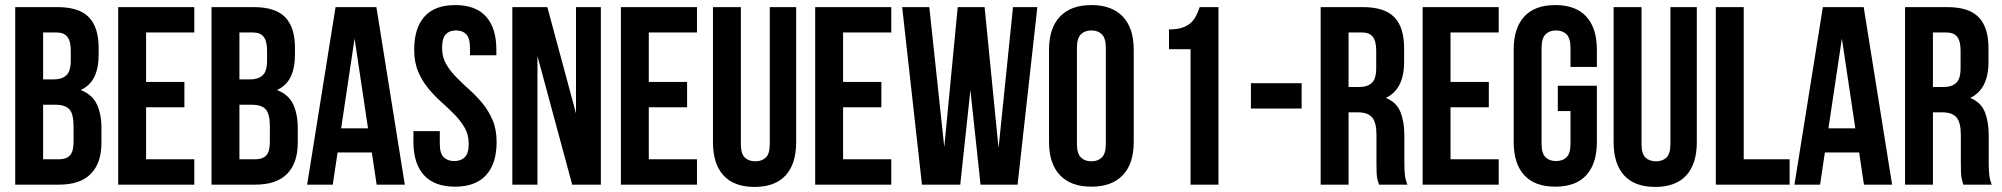

<svg xmlns="http://www.w3.org/2000/svg" viewBox="-20 -728 7893 757"><path d="M206 -700Q292 -700 330.5 -660Q369 -620 369 -539V-514Q369 -460 352 -425Q335 -390 298 -373Q343 -356 361.5 -317.5Q380 -279 380 -223V-166Q380 -85 338 -42.5Q296 0 213 0H40V-700ZM150 -315V-100H213Q241 -100 255.5 -115Q270 -130 270 -169V-230Q270 -279 253.5 -297Q237 -315 199 -315ZM150 -600V-415H193Q224 -415 241.5 -431Q259 -447 259 -489V-528Q259 -566 245.5 -583Q232 -600 203 -600Z M556 -405H707V-305H556V-100H746V0H446V-700H746V-600H556Z M980 -700Q1066 -700 1104.5 -660Q1143 -620 1143 -539V-514Q1143 -460 1126 -425Q1109 -390 1072 -373Q1117 -356 1135.5 -317.5Q1154 -279 1154 -223V-166Q1154 -85 1112 -42.5Q1070 0 987 0H814V-700ZM924 -315V-100H987Q1015 -100 1029.5 -115Q1044 -130 1044 -169V-230Q1044 -279 1027.5 -297Q1011 -315 973 -315ZM924 -600V-415H967Q998 -415 1015.5 -431Q1033 -447 1033 -489V-528Q1033 -566 1019.5 -583Q1006 -600 977 -600Z M1576 0H1465L1446 -127H1311L1292 0H1191L1303 -700H1464ZM1325 -222H1431L1378 -576Z M1613 -532Q1613 -617 1653.5 -662.5Q1694 -708 1775 -708Q1856 -708 1896.5 -662.5Q1937 -617 1937 -532V-510H1833V-539Q1833 -577 1818.5 -592.5Q1804 -608 1778 -608Q1752 -608 1737.5 -592.5Q1723 -577 1723 -539Q1723 -503 1739 -475.5Q1755 -448 1779 -423.5Q1803 -399 1830.5 -374.5Q1858 -350 1882 -321Q1906 -292 1922 -255Q1938 -218 1938 -168Q1938 -83 1896.5 -37.5Q1855 8 1774 8Q1693 8 1651.5 -37.5Q1610 -83 1610 -168V-211H1714V-161Q1714 -123 1729.5 -108Q1745 -93 1771 -93Q1797 -93 1812.5 -108Q1828 -123 1828 -161Q1828 -197 1812 -224.5Q1796 -252 1772 -276.5Q1748 -301 1720.5 -325.5Q1693 -350 1669 -379Q1645 -408 1629 -445Q1613 -482 1613 -532Z M2099 -507V0H2000V-700H2138L2251 -281V-700H2349V0H2236Z M2538 -405H2689V-305H2538V-100H2728V0H2428V-700H2728V-600H2538Z M2901 -700V-160Q2901 -122 2916.5 -107Q2932 -92 2958 -92Q2984 -92 2999.5 -107Q3015 -122 3015 -160V-700H3119V-167Q3119 -82 3077.5 -36.5Q3036 9 2955 9Q2874 9 2832.5 -36.5Q2791 -82 2791 -167V-700Z M3304 -405H3455V-305H3304V-100H3494V0H3194V-700H3494V-600H3304Z M3806 -373 3766 0H3615L3537 -700H3644L3703 -148L3756 -700H3862L3917 -144L3974 -700H4070L3992 0H3846Z M4226 -161Q4226 -123 4241.5 -107.5Q4257 -92 4283 -92Q4309 -92 4324.5 -107.5Q4340 -123 4340 -161V-539Q4340 -577 4324.5 -592.5Q4309 -608 4283 -608Q4257 -608 4241.5 -592.5Q4226 -577 4226 -539ZM4116 -532Q4116 -617 4159 -662.5Q4202 -708 4283 -708Q4364 -708 4407 -662.5Q4450 -617 4450 -532V-168Q4450 -83 4407 -37.5Q4364 8 4283 8Q4202 8 4159 -37.5Q4116 -83 4116 -168Z M4589 -612Q4621 -612 4641.5 -619Q4662 -626 4675 -638Q4688 -650 4696 -666Q4704 -682 4710 -700H4784V0H4674V-534H4589Z M4912 -400H5112V-300H4912Z M5417 0Q5415 -7 5413 -13Q5411 -19 5409.5 -28Q5408 -37 5407.5 -51Q5407 -65 5407 -86V-196Q5407 -245 5390 -265Q5373 -285 5335 -285H5297V0H5187V-700H5353Q5439 -700 5477.5 -660Q5516 -620 5516 -539V-484Q5516 -376 5444 -342Q5486 -325 5501.5 -286.5Q5517 -248 5517 -193V-85Q5517 -59 5519 -39.5Q5521 -20 5529 0ZM5297 -600V-385H5340Q5371 -385 5388.5 -401Q5406 -417 5406 -459V-528Q5406 -566 5392.5 -583Q5379 -600 5350 -600Z M5699 -405H5850V-305H5699V-100H5889V0H5589V-700H5889V-600H5699Z M6122 -390H6276V-168Q6276 -83 6234.5 -37.5Q6193 8 6112 8Q6031 8 5989.5 -37.5Q5948 -83 5948 -168V-532Q5948 -617 5989.5 -662.5Q6031 -708 6112 -708Q6193 -708 6234.5 -662.5Q6276 -617 6276 -532V-464H6172V-539Q6172 -577 6156.5 -592.5Q6141 -608 6115 -608Q6089 -608 6073.5 -592.5Q6058 -577 6058 -539V-161Q6058 -123 6073.5 -108Q6089 -93 6115 -93Q6141 -93 6156.5 -108Q6172 -123 6172 -161V-290H6122Z M6452 -700V-160Q6452 -122 6467.5 -107Q6483 -92 6509 -92Q6535 -92 6550.5 -107Q6566 -122 6566 -160V-700H6670V-167Q6670 -82 6628.5 -36.5Q6587 9 6506 9Q6425 9 6383.5 -36.5Q6342 -82 6342 -167V-700Z M6745 -700H6855V-100H7036V0H6745Z M7440 0H7329L7310 -127H7175L7156 0H7055L7167 -700H7328ZM7189 -222H7295L7242 -576Z M7721 0Q7719 -7 7717 -13Q7715 -19 7713.5 -28Q7712 -37 7711.5 -51Q7711 -65 7711 -86V-196Q7711 -245 7694 -265Q7677 -285 7639 -285H7601V0H7491V-700H7657Q7743 -700 7781.5 -660Q7820 -620 7820 -539V-484Q7820 -376 7748 -342Q7790 -325 7805.5 -286.5Q7821 -248 7821 -193V-85Q7821 -59 7823 -39.5Q7825 -20 7833 0ZM7601 -600V-385H7644Q7675 -385 7692.5 -401Q7710 -417 7710 -459V-528Q7710 -566 7696.5 -583Q7683 -600 7654 -600Z"/></svg>

Font: BebasNeueW01-Regular
Style: Regular
Weight: 400
Designer: Ryoichi Tsunekawa
Foundry: Ryoichi Tsunekawa
Version: Version 1.30